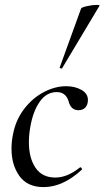

<svg xmlns="http://www.w3.org/2000/svg" viewBox="-20 -751 427 784"><path d="M27 -144Q27 -174 33 -202Q44 -261 78.5 -306Q113 -351 159 -375Q205 -399 250 -399Q286 -399 312.5 -384Q339 -369 339 -343Q339 -324 329 -312.5Q319 -301 300 -301Q269 -301 260 -338Q248 -375 212 -375Q170 -375 142.5 -336Q115 -297 104 -234Q98 -201 98 -170Q98 -106 125 -66Q152 -26 206 -26Q255 -26 306 -67L308 -68Q311 -68 313.5 -64Q316 -60 314 -58Q237 13 158 13Q92 13 59.5 -32Q27 -77 27 -144ZM224 -476 311 -716Q313 -721 335.5 -726Q358 -731 375 -731Q389 -731 386 -727L234 -473Q233 -470 227.5 -472Q222 -474 224 -476Z"/></svg>

Font: Cormorant Garamond Medium
Style: Italic
Weight: 500
Italic angle: -10°
Designer: Christian Thalmann (Catharsis Fonts)
Foundry: Catharsis Fonts
Version: Version 4.000